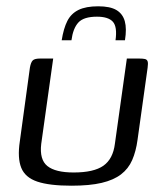

<svg xmlns="http://www.w3.org/2000/svg" viewBox="-20 -585 517 610"><path d="M149 -399 111 -128Q105 -78 130.5 -57.5Q156 -37 214 -37Q278 -37 308.5 -58.5Q339 -80 345 -128L383 -399Q384 -399 389.5 -399Q395 -399 401.5 -399Q408 -399 414 -399Q420 -399 422 -399Q434 -399 440.5 -397.5Q447 -396 449 -390Q451 -384 449 -370L417 -141Q412 -104 400 -76.5Q388 -49 364.5 -31Q341 -13 303 -4Q265 5 207 5Q137 5 98.5 -8Q60 -21 47.5 -52Q35 -83 43 -136L75 -370Q78 -387 84 -393Q90 -399 107 -399Q118 -399 128 -399Q138 -399 149 -399ZM292 -565Q330 -565 350 -553Q370 -541 376.5 -517.5Q383 -494 377 -457H347Q353 -500 338.5 -516Q324 -532 288 -532Q246 -532 229 -513.5Q212 -495 207 -457H176Q182 -495 194 -518.5Q206 -542 229.5 -553.5Q253 -565 292 -565Z"/></svg>

Font: Genos
Style: Italic
Weight: 400
Italic angle: -8°
Version: Version 1.010